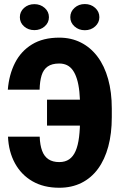

<svg xmlns="http://www.w3.org/2000/svg" viewBox="-20 -904 600 935"><path d="M461.9 -418.5V-292.5H209V-418.5ZM19 -238.3H173.3Q174.8 -197.3 185.1 -169.7Q195.3 -142.1 216.1 -128.4Q236.8 -114.7 268.6 -114.7Q297.4 -114.7 316.9 -128.2Q336.4 -141.6 348.1 -168.5Q359.9 -195.3 365 -236.6Q370.1 -277.8 370.1 -333.5V-376.5Q370.1 -421.9 366.5 -457.5Q362.8 -493.2 354.7 -519Q346.7 -544.9 334.7 -561.8Q322.8 -578.6 306.2 -586.7Q289.6 -594.7 268.6 -594.7Q232.9 -594.7 212.2 -580.1Q191.4 -565.4 182.6 -536.9Q173.8 -508.3 172.9 -467.3H18.1Q23.9 -540.5 53 -597.7Q82 -654.8 135.7 -687.7Q189.5 -720.7 268.6 -720.7Q326.7 -720.7 374 -696.8Q421.4 -672.9 455.1 -627.9Q488.8 -583 506.6 -519Q524.4 -455.1 524.4 -375.5V-333.5Q524.4 -253.9 507.3 -190.4Q490.2 -127 457.3 -82Q424.3 -37.1 376.7 -13.4Q329.1 10.3 268.6 10.3Q192.9 10.3 138.2 -21.2Q83.5 -52.7 52.7 -109.1Q22 -165.5 19 -238.3ZM76.7 -820.3Q76.7 -847.2 97.2 -865.5Q117.7 -883.8 147.5 -883.8Q176.8 -883.8 197.5 -865.5Q218.3 -847.2 218.3 -820.3Q218.3 -793.5 197.5 -775.4Q176.8 -757.3 147.5 -757.3Q117.7 -757.3 97.2 -775.4Q76.7 -793.5 76.7 -820.3ZM322.3 -820.3Q322.3 -847.2 342.8 -865.7Q363.3 -884.3 393.1 -884.3Q422.9 -884.3 443.4 -865.7Q463.9 -847.2 463.9 -820.3Q463.9 -793.9 443.4 -775.4Q422.9 -756.8 393.1 -756.8Q363.3 -756.8 342.8 -775.4Q322.3 -793.9 322.3 -820.3Z"/></svg>

Font: Roboto Condensed ExtraBold
Style: Regular
Weight: 800
Designer: Christian Robertson
Foundry: Google
Version: Version 3.008; 2023